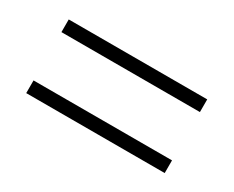

<svg xmlns="http://www.w3.org/2000/svg" viewBox="-50 -629 671 551"><g transform="rotate(30 285.5 -353.0)"><path d="M55.7 -432.6V-474.6H514.6V-432.6ZM55.7 -230.5V-272.5H514.6V-230.5Z"/></g></svg>

Font: Open Sans Light
Style: Regular
Weight: 300
Designer: Monotype Design Team
Foundry: Monotype Imaging Inc.
Version: Version 3.000; ttfautohint (v1.8.4)